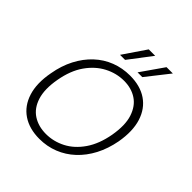

<svg xmlns="http://www.w3.org/2000/svg" viewBox="-194 -828 969 969"><g transform="rotate(45 290.5 -343.0)"><path d="M241 12Q169 12 120 -21Q71 -54 51.5 -116Q32 -178 48 -263Q59 -327 85.5 -378Q112 -429 150.5 -465Q189 -501 237 -519.5Q285 -538 339 -538Q412 -538 460.5 -505Q509 -472 528.5 -410.5Q548 -349 533 -263Q521 -199 494.5 -148.5Q468 -98 429.5 -62Q391 -26 343 -7Q295 12 241 12ZM247 -29Q301 -29 350.5 -54.5Q400 -80 436 -132.5Q472 -185 486 -263Q500 -343 483 -395Q466 -447 427.5 -472.5Q389 -498 336 -498Q282 -498 232 -472Q182 -446 145.5 -394Q109 -342 95 -263Q81 -185 97.5 -132.5Q114 -80 153.5 -54.5Q193 -29 247 -29ZM354 -576 439 -698H484L388 -576ZM229 -576 312 -698H358L265 -576Z"/></g></svg>

Font: DM Sans 9pt ExtraLight
Style: Italic
Weight: 250
Italic angle: -10°
Version: Version 4.004;gftools[0.9.30]